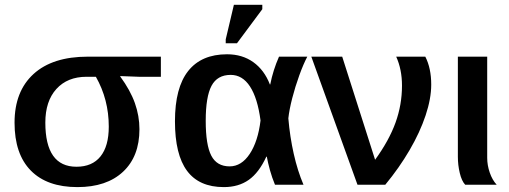

<svg xmlns="http://www.w3.org/2000/svg" viewBox="-20 -762 2101 792"><path d="M555.2 -229Q555.2 -116.7 487.5 -53.5Q419.9 9.8 299.3 9.8Q174.3 9.8 107.2 -58.3Q40 -126.5 40 -255.9Q40 -385.3 118.4 -456.8Q196.8 -528.3 342.3 -528.3H643.6V-445.3H553.2L476.1 -448.2V-446.3Q517.6 -389.6 536.4 -336.7Q555.2 -283.7 555.2 -229ZM428.7 -239.7Q428.7 -351.6 375.5 -445.3H336.9Q258.3 -445.3 212.6 -395Q167 -344.7 167 -256.3Q167 -74.2 295.4 -74.2Q360.4 -74.2 394.5 -116.7Q428.7 -159.2 428.7 -239.7Z M1078.6 -115.7Q1048.3 -49.8 1006.1 -20Q963.9 9.8 903.3 9.8Q801.3 9.8 751.5 -57.4Q701.7 -124.5 701.7 -261.7Q701.7 -400.4 756.3 -469.2Q811 -538.1 916.5 -538.1Q979.5 -538.1 1024.9 -505.6Q1070.3 -473.1 1093.3 -413.6H1094.7Q1106.4 -472.7 1130.9 -528.3H1247.6Q1231.4 -497.6 1214.6 -451.2Q1197.8 -404.8 1185.5 -357.2Q1173.3 -309.6 1169.4 -273.9Q1175.8 -197.8 1191.7 -127.4Q1207.5 -57.1 1231.9 0H1114.3Q1102.1 -29.3 1093.5 -60.3Q1085 -91.3 1080.6 -115.7ZM828.6 -263.7Q828.6 -164.1 851.6 -119.9Q874.5 -75.7 927.2 -75.7Q976.1 -75.7 1010.3 -127.4Q1044.4 -179.2 1054.7 -265.1Q1042.5 -357.4 1011.2 -405.3Q980 -453.1 931.6 -453.1Q876.5 -453.1 852.5 -408Q828.6 -362.8 828.6 -263.7ZM1062 -724.1 957.5 -583.5H911.1V-599.6L944.8 -742.2H1062Z M1758.8 -413.1Q1758.8 -355.5 1735.6 -285.9Q1712.4 -216.3 1669.7 -143.1Q1627 -69.8 1569.3 0H1454.6L1264.2 -528.3H1391.6L1527.3 -103Q1585 -182.6 1611.6 -256.3Q1638.2 -330.1 1638.2 -408.7Q1638.2 -475.6 1614.3 -528.3H1734.4Q1758.8 -480.5 1758.8 -413.1Z M1898.9 0Q1884.3 -15.6 1876.5 -48.6Q1868.7 -81.5 1868.7 -115.2V-528.3H1989.7V-110.8Q1989.7 -80.6 2000.2 -50Q2010.7 -19.5 2028.8 0Z"/></svg>

Font: Arimo SemiBold
Style: Regular
Weight: 600
Designer: Steve Matteson
Foundry: Monotype Imaging Inc.
Version: Version 1.33